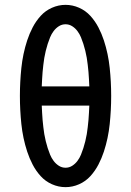

<svg xmlns="http://www.w3.org/2000/svg" viewBox="-20 -763 540 791"><path d="M250 8Q221 8 194 -4Q167 -16 147.5 -37.5Q128 -59 114.5 -85Q101 -111 92 -138.5Q83 -166 77 -194.5Q71 -223 68 -252Q65 -281 63.5 -309.5Q62 -338 62 -368Q62 -397 63.5 -425.5Q65 -454 68 -483Q71 -512 77 -540.5Q83 -569 92 -596.5Q101 -624 114.5 -650Q128 -676 147.5 -697.5Q167 -719 194 -731Q221 -743 250 -743Q279 -743 306 -731Q333 -719 352.5 -697.5Q372 -676 385.5 -650Q399 -624 408 -596.5Q417 -569 423 -540.5Q429 -512 432 -483Q435 -454 436.5 -425.5Q438 -397 438 -368Q438 -338 436.5 -309.5Q435 -281 432 -252Q429 -223 423 -194.5Q417 -166 408 -138.5Q399 -111 385.5 -85Q372 -59 352.5 -37.5Q333 -16 306 -4Q279 8 250 8ZM348 -407Q347 -422 346.5 -437Q346 -452 344.5 -466.5Q343 -481 341.5 -495.5Q340 -510 337.5 -524.5Q335 -539 331.5 -553.5Q328 -568 323.5 -582Q319 -596 313.5 -609.5Q308 -623 299 -635Q290 -647 277.5 -655Q265 -663 250 -663Q235 -663 222.5 -655Q210 -647 201 -635Q192 -623 186.5 -609.5Q181 -596 176.5 -582Q172 -568 168.5 -553.5Q165 -539 162.5 -524.5Q160 -510 158.5 -495.5Q157 -481 155.5 -466.5Q154 -452 153.5 -437Q153 -422 152 -407ZM250 -72Q265 -72 277.5 -80Q290 -88 299 -100Q308 -112 313.5 -125.5Q319 -139 323.5 -153Q328 -167 331.5 -181.5Q335 -196 337.5 -210.5Q340 -225 341.5 -239.5Q343 -254 344.5 -268.5Q346 -283 346.5 -298Q347 -313 348 -328H152Q153 -313 153.5 -298Q154 -283 155.5 -268.5Q157 -254 158.5 -239.5Q160 -225 162.5 -210.5Q165 -196 168.5 -181.5Q172 -167 176.5 -153Q181 -139 186.5 -125.5Q192 -112 201 -100Q210 -88 222.5 -80Q235 -72 250 -72Z"/></svg>

Font: Iosevka Fixed Medium
Style: Regular
Weight: 500
Monospace: yes
Designer: Belleve Invis
Foundry: Belleve Invis
Version: Version 32.3.0